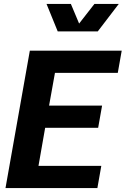

<svg xmlns="http://www.w3.org/2000/svg" viewBox="-20 -958 640 978"><path d="M8 0H476L496 -113H176L210 -307H480L500 -420H230L260 -587H580L600 -700H132ZM217 -938 274 -798H478L585 -938H461L383 -838L341 -938Z"/></svg>

Font: Uncut Sans
Style: Bold Italic
Weight: 700
Italic angle: -10°
Designer: Kasper Nordkvist
Foundry: Uncut Type
Version: Version 1.111;FEAKit 1.0